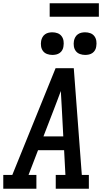

<svg xmlns="http://www.w3.org/2000/svg" viewBox="-29 -1151 649 1171"><path d="M-9 0V-84H46L310 -735H421L470 -84H513V0H311V-84H370L362 -235H203L145 -84H193V0ZM236 -319H357L348 -490Q346 -516 345 -542.5Q344 -569 342 -596Q332 -569 322 -542.5Q312 -516 302 -490ZM490 -816Q474 -816 458.5 -821.5Q443 -827 433.5 -839.5Q424 -852 421.5 -868.5Q419 -885 422 -902Q424 -913 430 -924Q436 -935 446 -942Q456 -949 467.5 -951.5Q479 -954 490 -954Q507 -954 522 -948.5Q537 -943 546.5 -930.5Q556 -918 558.5 -901.5Q561 -885 558 -868Q557 -857 551 -846Q545 -835 535 -828Q525 -821 513.5 -818.5Q502 -816 490 -816ZM290 -816Q274 -816 258.5 -821.5Q243 -827 233.5 -839.5Q224 -852 221.5 -868.5Q219 -885 222 -902Q224 -913 230 -924Q236 -935 246 -942Q256 -949 267.5 -951.5Q279 -954 290 -954Q307 -954 322 -948.5Q337 -943 346.5 -930.5Q356 -918 358.5 -901.5Q361 -885 358 -868Q357 -857 351 -846Q345 -835 335 -828Q325 -821 313.5 -818.5Q302 -816 290 -816ZM574 -1049H274V-1131H574Z"/></svg>

Font: Iosevka Slab MdExObl
Style: Regular
Weight: 500
Width: 7
Italic angle: -9°
Monospace: yes
Designer: Belleve Invis
Foundry: Belleve Invis
Version: Version 11.1.1; ttfautohint (v1.8.3)